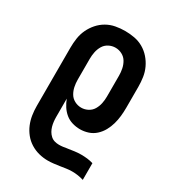

<svg xmlns="http://www.w3.org/2000/svg" viewBox="-182 -630 863 955"><g transform="rotate(30 250.0 -152.5)"><path d="M242 223Q216 223 190.5 216.5Q165 210 142.5 196Q120 182 103.5 161.5Q87 141 77 117Q67 93 63 67Q59 41 59 15V-320Q59 -347 63 -374Q67 -401 78.5 -425.5Q90 -450 108 -470.5Q126 -491 149.5 -504.5Q173 -518 200 -523Q227 -528 254 -528Q281 -528 308 -523Q335 -518 358.5 -504.5Q382 -491 400 -470.5Q418 -450 429.5 -425.5Q441 -401 445 -374Q449 -347 449 -320V-200Q449 -176 446.5 -152Q444 -128 437.5 -105Q431 -82 419.5 -61Q408 -40 390 -23.5Q372 -7 349 0.5Q326 8 302 8Q280 8 258 1.5Q236 -5 219 -19Q202 -33 190 -51.5Q178 -70 170 -91V15Q170 28 171.5 41Q173 54 176.5 66.5Q180 79 186.5 90.5Q193 102 203 111Q213 120 225.5 123.5Q238 127 251 127Q263 127 274 125.5Q285 124 296 122H297Q316 119 334.5 116.5Q353 114 372 114Q390 114 407 116Q424 118 441 123V219Q425 214 408.5 211.5Q392 209 375 209Q358 209 341.5 211.5Q325 214 308.5 216.5Q292 219 275 221Q258 223 242 223ZM254 -88Q274 -88 292 -97.5Q310 -107 320 -124Q330 -141 334 -160.5Q338 -180 338 -200V-320Q338 -340 334 -359.5Q330 -379 320 -396Q310 -413 292 -422.5Q274 -432 254 -432Q234 -432 216 -422.5Q198 -413 188 -396Q178 -379 174 -359.5Q170 -340 170 -320V-200Q170 -180 174 -160.5Q178 -141 188 -124Q198 -107 216 -97.5Q234 -88 254 -88Z"/></g></svg>

Font: Iosevka Fixed
Style: Bold
Weight: 700
Monospace: yes
Designer: Belleve Invis
Foundry: Belleve Invis
Version: Version 32.3.0